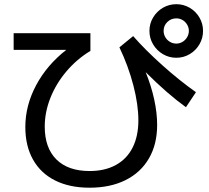

<svg xmlns="http://www.w3.org/2000/svg" viewBox="-20 -835 978 899"><path d="M98.6 -240.2Q98.6 -341.3 149.2 -436Q199.7 -530.8 290.5 -601.6H43.9V-679.7H403.3V-596.7Q338.9 -557.6 290.5 -500.2Q242.2 -442.9 215.8 -376.2Q189.5 -309.6 189.5 -242.2Q189.5 -142.6 244.1 -88.4Q298.8 -34.2 399.4 -34.2Q470.7 -34.2 522.2 -62.3Q573.7 -90.3 600.8 -143.8Q627.9 -197.3 627.9 -271.5Q627.9 -344.7 604.5 -435.1Q581.1 -525.4 539.1 -613.3L603.5 -666Q659.2 -602.1 739.3 -530.3Q819.3 -458.5 897.5 -403.3L850.6 -333Q763.7 -395.5 662.1 -497.1Q688.5 -432.1 702.1 -369.1Q715.8 -306.2 715.8 -250Q715.8 -159.7 677.5 -93.5Q639.2 -27.3 567.9 8.3Q496.6 43.9 399.4 43.9Q305.7 43.9 238 10Q170.4 -23.9 134.5 -87.9Q98.6 -151.9 98.6 -240.2ZM679.7 -690.4Q679.7 -724.1 696.8 -752.9Q713.9 -781.7 742.7 -798.6Q771.5 -815.4 805.7 -815.4Q839.4 -815.4 868.2 -798.6Q897 -781.7 913.8 -752.9Q930.7 -724.1 930.7 -690.4Q930.7 -656.2 913.8 -627.4Q897 -598.6 868.2 -581.5Q839.4 -564.5 805.7 -564.5Q771.5 -564.5 742.7 -581.5Q713.9 -598.6 696.8 -627.4Q679.7 -656.2 679.7 -690.4ZM864.3 -690.4Q864.3 -706.1 856.2 -719.7Q848.1 -733.4 834.7 -741.2Q821.3 -749 805.7 -749Q780.8 -749 763.4 -731.9Q746.1 -714.8 746.1 -690.4Q746.1 -674.3 754.2 -660.6Q762.2 -647 775.9 -638.9Q789.6 -630.9 805.7 -630.9Q820.8 -630.9 834.5 -638.9Q848.1 -647 856.2 -660.9Q864.3 -674.8 864.3 -690.4Z"/></svg>

Font: Pretendard JP Medium
Style: Regular
Weight: 500
Designer: Base glyphs from Inter by Rasmus Andersson; Hangeul glyphs from Noto Sans CJK(Source Han Sans) by Jang Soo-young and Kan
Foundry: Kil Hyung-jin
Version: Version 1.309